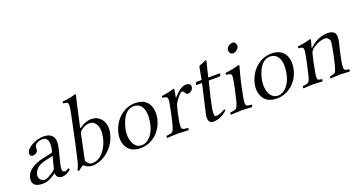

<svg xmlns="http://www.w3.org/2000/svg" viewBox="-46 -1274 3433 1860"><g transform="rotate(-20 1670.5 -343.5)"><path d="M337.9 -211.9 252 -191.9Q165.5 -171.9 139.6 -108.9Q136.2 -100.1 134.8 -91.8Q127.4 -56.2 152.8 -33.7Q169.4 -20 193.4 -20Q216.8 -20 282.7 -65.9Q287.6 -69.3 290 -70.8Q304.2 -81.1 308.1 -95.2ZM297.9 -45.9H295.9L273.4 -30.8Q218.3 5.4 181.2 8.8Q170.4 9.8 158.7 9.8Q53.7 9.8 57.6 -67.4Q58.1 -77.6 60.5 -87.9Q75.7 -159.7 177.2 -201.2Q209.5 -214.4 246.1 -222.2L340.3 -242.2Q345.2 -244.6 350.1 -263.2Q375 -379.4 317.9 -395Q310.5 -397 303.2 -397Q250 -397 226.1 -369.6Q219.2 -360.8 216.8 -352.1Q214.4 -339.4 214.8 -333Q216.3 -326.2 214.4 -315.9Q210.4 -298.3 187.5 -285.6Q174.8 -279.3 162.1 -278.8Q134.3 -278.8 131.8 -304.7Q131.3 -311.5 132.8 -317.9Q141.6 -358.9 207 -391.6Q262.2 -418.5 315.9 -418.9Q456.5 -418.9 418.5 -259.3Q418 -257.3 417.5 -256.8L382.3 -115.2Q365.7 -47.9 384.3 -35.2Q392.6 -30.3 404.3 -29.8Q416 -29.8 432.1 -43.5Q435.1 -45.9 437 -45.9Q444.8 -45.9 447.8 -37.6Q448.2 -34.7 448.2 -33.2Q446.8 -25.4 418.9 -8.8Q387.2 9.8 357.9 9.8Q303.2 9.3 297.9 -45.9Z M695.3 -356Q673.8 -338.4 668.9 -315.9Q668.9 -315.4 615.7 -58.1Q638.2 -19.5 663.1 -14.2Q668.9 -13.2 674.3 -13.2Q758.3 -13.2 815.9 -105.5Q845.2 -153.8 857.9 -213.9Q874 -291 851.6 -339.8Q827.6 -385.3 782.7 -387.2Q736.8 -386.2 695.3 -356ZM692.4 -376Q750 -418.5 808.6 -418.9Q879.9 -418.9 918 -362.3Q953.6 -308.1 937.5 -231Q911.6 -109.4 811 -38.1Q742.2 9.8 675.3 9.8Q622.6 9.3 593.8 -19Q582 -29.3 566.9 -16.1Q562 -11.2 530.3 11.2Q521.5 11.2 519.5 4.9Q518.6 1.5 517.6 0Q519 -2.9 522.9 -10.3Q538.1 -40.5 544.9 -67.9Q574.2 -184.6 645 -529.3Q652.3 -564.5 653.8 -576.2Q663.6 -633.3 650.4 -644.5Q640.1 -652.3 609.9 -653.8Q604.5 -662.6 608.9 -672.9Q689 -679.2 739.7 -696.8Q741.7 -697.8 743.2 -698.2Q753.4 -698.2 753.4 -692.4Q753.4 -690.4 752.9 -689Q752.9 -689 731.4 -601.1Q731 -599.6 731 -599.1L682.6 -379.9Q680.7 -370.6 687 -373Q689.9 -374.5 692.4 -376Z M1010.7 -194.8Q1031.7 -290 1097.2 -352.1Q1169.4 -418.5 1260.3 -418.9Q1382.3 -418.9 1412.6 -318.8Q1427.7 -267.1 1414.6 -204.1Q1392.6 -104.5 1318.4 -43.9Q1250.5 9.8 1167 9.8Q1056.6 9.8 1019.5 -77.1Q997.6 -130.4 1010.7 -194.8ZM1241.2 -396Q1155.8 -396 1110.4 -280.3Q1098.6 -250 1091.3 -216.8Q1074.7 -138.2 1100.1 -75.7Q1126.5 -14.2 1186 -13.2Q1238.3 -13.2 1282.2 -64.9Q1317.9 -108.4 1332 -173.8Q1361.8 -314.9 1305.7 -371.1Q1279.8 -395.5 1241.2 -396Z M1578.6 -312Q1586.4 -356.4 1571.3 -366.7Q1560.1 -373.5 1530.3 -377Q1527.3 -385.3 1531.7 -394Q1606 -403.8 1655.8 -420.9Q1665 -419.9 1666.5 -415Q1667.5 -404.8 1655.3 -348.1Q1652.3 -335 1656.7 -335.4Q1659.2 -336.9 1661.1 -338.9Q1731.4 -418 1784.2 -418.9Q1833.5 -418.9 1833.5 -382.8Q1833.5 -377.4 1832.5 -373Q1826.7 -345.7 1797.4 -333Q1787.1 -329.1 1777.8 -329.1Q1760.3 -329.1 1747.1 -355.5Q1745.1 -358.9 1744.6 -359.9Q1738.8 -368.7 1726.6 -369.1Q1712.9 -368.2 1672.9 -317.9Q1644 -281.2 1635.3 -249Q1618.7 -186 1604 -103Q1593.8 -43.5 1605.5 -30.8Q1616.2 -20.5 1663.6 -17.1Q1670.4 -5.9 1659.2 4.9Q1641.1 4.4 1608.4 2.4Q1568.8 0 1547.4 0Q1526.4 0 1489.7 2.4Q1458.5 4.4 1440.9 4.9Q1434.1 -6.3 1445.8 -17.1Q1493.2 -20 1505.9 -32.7Q1520 -47.9 1534.2 -103Q1560.1 -206.5 1578.6 -312Z M1901.9 -409.2H1945.8Q1949.7 -426.8 1970.7 -540Q1972.2 -546.9 1996.6 -554.2Q2003.4 -556.6 2007.8 -558.1Q2014.6 -560.5 2028.3 -567.4Q2043.9 -574.7 2048.3 -575.2Q2054.2 -573.2 2053.2 -565.9Q2052.7 -564 2028.3 -465.8L2015.1 -409.2H2129.9Q2135.7 -407.2 2135.7 -402.8L2133.3 -392.1Q2129.9 -380.4 2107.9 -379.9H2008.8Q1962.4 -199.7 1948.7 -121.1Q1936.5 -48.8 1948.7 -37.6Q1954.6 -33.2 1961.9 -33.2Q2002.4 -33.7 2054.2 -66.9Q2061 -64.5 2061.5 -55.2Q2061.5 -53.7 2061.5 -53.2Q1992.2 9.3 1918.9 9.8Q1856.9 9.8 1869.6 -70.8Q1871.1 -78.1 1872.1 -85Q1877.9 -111.3 1898.9 -200.7Q1928.7 -327.1 1939.9 -379.9H1883.8Q1879.4 -379.9 1879.9 -383.8Q1880.4 -385.3 1879.9 -386.2L1881.8 -395Q1886.7 -408.2 1901.9 -409.2Z M2285.2 -599.1Q2290.5 -624.5 2322.8 -640.1Q2336.4 -646.5 2347.2 -647Q2374 -647 2383.3 -618.7Q2386.7 -606.4 2384.3 -595.2Q2379.4 -571.3 2350.1 -555.2Q2335.9 -547.4 2322.3 -546.9Q2297.4 -546.9 2287.1 -573.2Q2282.7 -586.4 2285.2 -599.1ZM2267.1 -108.9Q2254.9 -43.5 2267.6 -30.3Q2278.3 -21 2319.8 -18.1Q2325.7 -6.3 2314.9 4.9Q2295.4 4.4 2265.6 2.4Q2231 0 2208 0Q2184.6 0 2147 2.4Q2115.7 4.4 2097.7 4.9Q2091.8 -6.8 2102.5 -18.1Q2151.4 -22 2164.6 -34.7Q2179.7 -50.8 2193.8 -108.9Q2210 -175.3 2219.7 -220.7Q2225.6 -248.5 2236.3 -307.1Q2244.6 -354.5 2231 -364.3Q2220.2 -371.6 2185.5 -375Q2184.6 -387.2 2187.5 -393.1Q2277.3 -404.8 2326.7 -421.9Q2337.9 -420.9 2337.9 -415Q2337.4 -413.6 2310.1 -311.5Q2299.3 -270.5 2288.6 -219.7Q2283.2 -193.4 2267.1 -108.9Z M2416 -194.8Q2437 -290 2502.4 -352.1Q2574.7 -418.5 2665.5 -418.9Q2787.6 -418.9 2817.9 -318.8Q2833 -267.1 2819.8 -204.1Q2797.9 -104.5 2723.6 -43.9Q2655.8 9.8 2572.3 9.8Q2461.9 9.8 2424.8 -77.1Q2402.8 -130.4 2416 -194.8ZM2646.5 -396Q2561 -396 2515.6 -280.3Q2503.9 -250 2496.6 -216.8Q2480 -138.2 2505.4 -75.7Q2531.7 -14.2 2591.3 -13.2Q2643.6 -13.2 2687.5 -64.9Q2723.1 -108.4 2737.3 -173.8Q2767.1 -314.9 2710.9 -371.1Q2685.1 -395.5 2646.5 -396Z M3064 -340.8Q3150.4 -418.5 3247.6 -418.9Q3302.7 -418 3321.3 -386.2Q3334.5 -358.9 3322.8 -301.3Q3319.8 -287.1 3312 -257.8Q3292.5 -180.2 3279.3 -104Q3268.6 -41.5 3281.2 -29.3Q3291 -21 3325.2 -18.1Q3331.1 -6.8 3320.3 4.9Q3301.8 4.4 3274.9 2.4Q3244.1 0 3223.4 0Q3202.6 0 3172.4 2.4Q3144.5 4.4 3126.5 4.9Q3120.6 -6.3 3131.3 -18.1Q3171.4 -22 3182.6 -34.7Q3194.8 -49.8 3208.5 -104Q3229.5 -188 3244.1 -271Q3253.9 -327.6 3251 -340.8Q3250.5 -343.3 3249.5 -345.2Q3236.8 -376.5 3206.1 -378.9Q3149.9 -378.9 3085.9 -335.9Q3076.2 -329.1 3067.9 -323.2Q3049.8 -305.7 3043.5 -283.2Q3027.3 -222.7 3005.4 -104Q2993.7 -41.5 3004.4 -29.3Q3013.2 -21 3044.4 -18.1Q3050.3 -6.3 3039.6 4.9Q3021 4.4 2996.1 2.4Q2968.8 0 2949.2 0Q2926.3 0 2891.1 2.4Q2862.3 4.4 2845.2 4.9Q2839.4 -6.8 2850.1 -18.1Q2896 -22 2908.7 -34.2Q2922.9 -49.3 2935.5 -104Q2964.4 -224.6 2979.5 -312Q2987.3 -357.4 2973.6 -367.2Q2963.4 -373.5 2931.6 -377Q2930.7 -388.7 2933.1 -394Q3020 -405.8 3064.9 -420.9Q3075.7 -419.4 3075.2 -414.1Q3074.7 -413.1 3054.7 -340.8Q3052.2 -330.6 3059.1 -336.4Q3061.5 -338.4 3064 -340.8Z"/></g></svg>

Font: Linux Libertine Display Slanted O
Style: Slanted
Weight: 400
Designer: Philipp H. Poll
Foundry: Philipp H. Poll
Version: Version 5.0.9